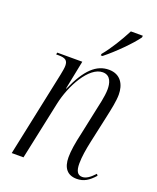

<svg xmlns="http://www.w3.org/2000/svg" viewBox="-142 -841 767 936"><g transform="rotate(20 241.5 -373.0)"><path d="M276 -604 275 -596H284C336 -637 406 -707 434 -747L435 -756H373C346 -704 311 -646 276 -604ZM370 10C406 10 432 -6 461 -39L455 -47C430 -20 411 -8 392 -8C367 -8 357 -28 357 -65C357 -100 364 -141 373 -183L404 -325C413 -367 423 -412 423 -446C423 -497 399 -544 337 -544C273 -544 222 -498 173 -386H171L201 -536H71L69 -526H81C118 -526 130 -516 130 -489C130 -478 127 -461 123 -441L30 0H91L155 -301C176 -401 242 -522 313 -522C356 -522 363 -480 363 -452C363 -415 349 -360 344 -336L316 -204C304 -152 297 -110 297 -76C297 -21 321 10 370 10Z"/></g></svg>

Font: Noto Serif Display Condensed Light
Style: Italic
Weight: 300
Width: 3
Italic angle: -12°
Designer: Monotype Design Team
Foundry: Monotype Imaging Inc.
Version: Version 2.009